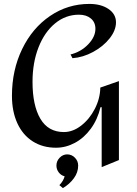

<svg xmlns="http://www.w3.org/2000/svg" viewBox="-20 -746 700 980"><path d="M572 -632Q572 -591 539.5 -550Q507 -509 455.5 -481Q404 -453 350 -449L340 -468Q393 -481 430 -519.5Q467 -558 467 -599Q467 -632 444 -651.5Q421 -671 383 -671Q315 -671 261 -626.5Q207 -582 176.5 -504Q146 -426 146 -328Q146 -208 186 -140Q226 -72 306 -72Q352 -72 394.5 -105Q437 -138 464 -190.5Q491 -243 492 -299L587 -332V71L499 107V-199H493Q478 -136 443.5 -89Q409 -42 362.5 -17Q316 8 266 8Q198 8 147 -24.5Q96 -57 68.5 -117Q41 -177 41 -257Q41 -388 93 -495.5Q145 -603 235.5 -664.5Q326 -726 436 -726Q496 -726 534 -700Q572 -674 572 -632ZM323 42Q301 42 284.5 59Q268 76 268 99Q268 118 279.5 133.5Q291 149 310 154Q303 179 283 199L301 214Q335 194 357 164Q379 134 379 99Q379 76 362.5 59Q346 42 323 42Z"/></svg>

Font: Amita
Style: Regular
Weight: 400
Designer: Eduardo Rodriguez Tunni, Modular Infotech, Brian J. Bonislawsky
Foundry: Eduardo Rodriguez Tunni, Modular Infotech, Brian J. Bonislawsky
Version: Version 1.004